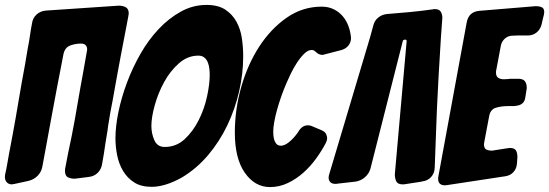

<svg xmlns="http://www.w3.org/2000/svg" viewBox="-55 -758 2231 780"><path d="M466 -690Q460 -658 451.5 -614Q443 -570 435 -528Q427 -486 421 -452.5Q415 -419 413 -408Q408 -379 403 -352Q398 -325 393 -300Q391 -286 388.5 -272.5Q386 -259 384 -245L382 -229Q380 -215 377.5 -201.5Q375 -188 373 -174Q370 -154 367 -133.5Q364 -113 360 -93Q357 -71 342 -56Q327 -41 304 -39L249 -32Q232 -32 220.5 -38Q209 -44 209 -64Q209 -71 210 -75Q212 -83 212 -85Q215 -100 217.5 -114Q220 -128 223 -142Q237 -206 248.5 -270Q260 -334 271 -399Q277 -431 284 -470.5Q291 -510 298 -550Q299 -553 299 -558Q299 -568 293 -574.5Q287 -581 274 -581Q251 -581 230 -573Q209 -565 203 -539Q190 -472 177 -404.5Q164 -337 153 -276Q142 -215 132.5 -164.5Q123 -114 117 -81Q113 -59 97.5 -43.5Q82 -28 60 -23L5 -11Q-5 -9 -7 -9Q-19 -9 -27 -17Q-35 -25 -35 -39Q-35 -46 -34 -50Q-29 -71 -25.5 -92.5Q-22 -114 -18 -135Q-4 -207 8.5 -278Q21 -349 33 -421Q40 -456 46 -492Q52 -528 58 -563Q63 -587 66.5 -612Q70 -637 75 -663Q78 -685 93.5 -699Q109 -713 131 -715L427 -735Q444 -735 456 -728.5Q468 -722 468 -703Q468 -700 466 -690Z M933 -529Q933 -459 916.5 -387Q900 -315 868.5 -249Q837 -183 790.5 -128Q744 -73 684 -37Q616 1 561 1Q518 1 490 -17Q462 -35 445 -63.5Q428 -92 421 -127Q414 -162 414 -196Q414 -244 426 -302.5Q438 -361 460.5 -421.5Q483 -482 515.5 -539Q548 -596 589.5 -640Q631 -684 680 -711Q729 -738 784 -738Q831 -738 860 -719Q889 -700 905.5 -670Q922 -640 927.5 -603Q933 -566 933 -529ZM614 -161Q661 -161 695 -192.5Q729 -224 752 -269.5Q775 -315 786 -365.5Q797 -416 797 -454Q797 -465 795.5 -478.5Q794 -492 789.5 -504Q785 -516 775.5 -524Q766 -532 751 -532Q707 -532 671.5 -500.5Q636 -469 611.5 -424Q587 -379 573.5 -330Q560 -281 560 -246Q560 -216 572 -188.5Q584 -161 614 -161Z M1371 -604Q1371 -586 1360.5 -573Q1350 -560 1333 -555L1260 -536Q1259 -535 1254 -535Q1240 -535 1227 -548Q1220 -555 1211 -555Q1196 -555 1180 -539Q1164 -523 1150 -501Q1136 -479 1125.5 -457Q1115 -435 1110 -423Q1098 -396 1088 -367.5Q1078 -339 1070.5 -312Q1063 -285 1059 -262Q1055 -239 1055 -224Q1055 -193 1064 -179Q1071 -166 1086 -166Q1101 -166 1119 -180.5Q1137 -195 1153 -217L1157 -223Q1172 -249 1196 -249Q1204 -249 1211 -246L1249 -230Q1266 -223 1270 -213Q1274 -203 1274 -197Q1274 -188 1269 -178Q1253 -147 1230 -115Q1207 -83 1178 -57Q1149 -31 1114.5 -14.5Q1080 2 1042 2Q980 2 939 -57Q899 -115 899 -219Q899 -313 925 -404.5Q951 -496 998 -568.5Q1045 -641 1109.5 -686Q1174 -731 1252 -731Q1279 -731 1300.5 -720.5Q1322 -710 1337 -692.5Q1352 -675 1360.5 -652Q1369 -629 1371 -604Z M1736 -602 1727 -452 1720 -315 1711 -76Q1710 -54 1696.5 -39Q1683 -24 1661 -21Q1659 -21 1651 -19L1592 -10Q1588 -9 1581 -9Q1561 -9 1555 -21Q1549 -33 1549 -50L1597 -591Q1597 -597 1592 -597Q1582 -597 1581 -590L1450 -73Q1444 -52 1427 -37.5Q1410 -23 1388 -20L1317 -12Q1314 -11 1308 -11Q1293 -11 1286.5 -18.5Q1280 -26 1280 -36Q1280 -43 1283 -52L1448 -605L1462 -656Q1467 -675 1482 -687Q1497 -699 1517 -701L1610 -709Q1633 -711 1656.5 -714Q1680 -717 1703 -720Q1706 -721 1712 -721Q1729 -721 1735.5 -710.5Q1742 -700 1742 -685Z M1761 -6H1759L1754 -5Q1725 -5 1725 -31Q1725 -39 1726 -42L1841 -667Q1849 -710 1892 -714L2122 -733Q2136 -733 2146 -728.5Q2156 -724 2156 -708Q2156 -705 2154 -695L2153 -692Q2151 -684 2149 -675.5Q2147 -667 2145 -658Q2140 -639 2126 -627Q2112 -615 2093 -614H2050L2027 -613Q2010 -613 1997 -602Q1984 -591 1980 -574L1961 -473Q1960 -471 1960 -463Q1960 -448 1969 -442Q1978 -436 1992 -436L2011 -437Q2014 -438 2022 -438H2050Q2070 -438 2077.5 -428Q2085 -418 2085 -400L2079 -362Q2075 -331 2040 -328Q2037 -327 2030 -327H2007Q1983 -327 1960 -320.5Q1937 -314 1932 -285L1912 -179V-177L1911 -173Q1911 -156 1920 -151Q1929 -146 1944 -146L2008 -156H2010L2015 -157Q2035 -157 2041 -147Q2047 -137 2047 -120L2045 -92Q2043 -72 2030.5 -58.5Q2018 -45 1998 -42Z"/></svg>

Font: Bangerz 2
Style: Regular
Weight: 400
Designer: vernon adams
Foundry: Vernon Adams
Version: Version 2.10;December 28, 2023;FontCreator 13.0.0.2683 64-bi